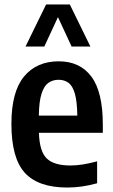

<svg xmlns="http://www.w3.org/2000/svg" viewBox="-20 -828 505 858"><path d="M280 10Q151.5 10 91.2 -55.5Q31 -121 31 -274.5Q31 -417.5 87.2 -485.8Q143.5 -554 242.5 -554Q337.5 -554 388.5 -485.5Q439.5 -417 439.5 -271V-234.5H154Q156.5 -151 189 -119.8Q221.5 -88.5 294.5 -88.5Q322 -88.5 351.2 -93.2Q380.5 -98 414 -107V-9Q377 1 345.2 5.5Q313.5 10 280 10ZM242 -471.5Q216 -471.5 196.5 -458Q177 -444.5 165.8 -409.8Q154.5 -375 153.5 -311.5H325.5Q324.5 -375 314.5 -409.8Q304.5 -444.5 286 -458Q267.5 -471.5 242 -471.5ZM94 -620 186 -808H292L384 -620H300L239 -751.5L178 -620Z"/></svg>

Font: Encode Sans Cnd SmBold
Style: Regular
Weight: 600
Width: 3
Designer: Multiple Designers
Foundry: Impallari Type
Version: Version 3.002; ttfautohint (v1.8.3) -l 8 -r 50 -G 200 -x 14 